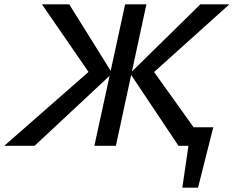

<svg xmlns="http://www.w3.org/2000/svg" viewBox="-53 -678 1087 893"><path d="M795 195 836 -86H939L868 195ZM-33 0 397 -377 381 -311 142 -658H269L469 -337L108 0ZM386 0 529 -658H628L486 0ZM777 0 552 -337 879 -658H1014L628 -311L640 -376L909 0Z"/></svg>

Font: Ysabeau Office SemiBold
Style: Italic
Weight: 600
Italic angle: -12°
Designer: Christian Thalmann (Catharsis Fonts)
Version: Version 2.001;gftools[0.9.30]; featfreeze: tnum,lnum,ss02